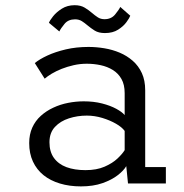

<svg xmlns="http://www.w3.org/2000/svg" viewBox="-20 -688 690 720"><path d="M283.5 11Q240.5 11 204.8 0.2Q169 -10.5 143.2 -31.2Q117.5 -52 103.5 -82.2Q89.5 -112.5 89.5 -151.5Q89.5 -184 101 -209.5Q112.5 -235 133 -253.5Q153.5 -272 179.8 -284.2Q206 -296.5 235.2 -302.2Q264.5 -308 294 -308Q331.5 -308 362.8 -300Q394 -292 416 -280Q438 -268 447.5 -256.5V-339Q447.5 -370.5 435.5 -391.8Q423.5 -413 403.2 -425.5Q383 -438 357.8 -443.5Q332.5 -449 305.5 -449Q280 -449 256 -443.5Q232 -438 211.2 -429.8Q190.5 -421.5 174.2 -411.8Q158 -402 147.5 -393L110.5 -451.5Q128 -466 157.8 -479.8Q187.5 -493.5 226.8 -502.8Q266 -512 312 -512Q341 -512 371.2 -507Q401.5 -502 428.8 -490.5Q456 -479 477.8 -460Q499.5 -441 512 -413.8Q524.5 -386.5 524.5 -349.5V-61.5H602V0H460L453.5 -65Q444 -48.5 421.5 -31Q399 -13.5 364.2 -1.2Q329.5 11 283.5 11ZM300.5 -50Q342.5 -50 372.2 -63Q402 -76 420.5 -93.5Q439 -111 447.5 -125V-197Q437.5 -211 415 -224Q392.5 -237 363.5 -245.8Q334.5 -254.5 305.5 -254.5Q270.5 -254.5 238.5 -244.2Q206.5 -234 186 -212Q165.5 -190 165.5 -154.5Q165.5 -119 182.2 -95.8Q199 -72.5 229.2 -61.2Q259.5 -50 300.5 -50ZM373.5 -564Q350 -564 335.2 -573.2Q320.5 -582.5 308 -593Q297.5 -602 286.8 -608.8Q276 -615.5 261.5 -615.5Q236 -615.5 222 -598.5Q208 -581.5 202.5 -570L163.5 -602.5Q166.5 -611 179 -626.8Q191.5 -642.5 212 -655.5Q232.5 -668.5 260 -668.5Q282.5 -668.5 297.8 -659.2Q313 -650 325 -639.5Q336 -630 346.8 -623Q357.5 -616 372 -616Q397 -616 411.5 -633.5Q426 -651 431 -662L468.5 -629Q465.5 -620.5 454.2 -605Q443 -589.5 423 -576.8Q403 -564 373.5 -564Z"/></svg>

Font: Trispace Thin Light
Style: Regular
Weight: 300
Version: Version 1.210